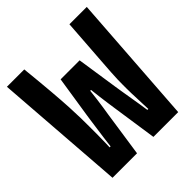

<svg xmlns="http://www.w3.org/2000/svg" viewBox="-193 -850 986 986"><g transform="rotate(-45 300.0 -357.0)"><path d="M63 0 10 -714H136Q147 -606 153 -533.5Q159 -461 161.5 -413Q164 -365 164.5 -331.5Q165 -298 165 -268Q165 -253 165 -238Q165 -223 165 -208Q165 -193 164.5 -178Q164 -163 164 -148.5Q164 -134 163 -121H170Q173 -148 177 -177.5Q181 -207 185 -235Q189 -263 192 -285.5Q195 -308 197 -320L232 -546H370L404 -320Q407 -298 411.5 -273Q416 -248 420 -222Q424 -196 428.5 -170Q433 -144 436 -120H443Q442 -139 441.5 -159Q441 -179 440 -199.5Q439 -220 438.5 -239Q438 -258 438 -274.5Q438 -291 438 -302Q438 -318 438.5 -338.5Q439 -359 441 -388.5Q443 -418 446 -461Q449 -504 453.5 -566Q458 -628 464 -714H590L540 0H360L324 -244Q321 -264 317.5 -289Q314 -314 310.5 -342Q307 -370 304 -397H298Q295 -370 291.5 -342Q288 -314 284 -288.5Q280 -263 277 -244L241 0Z"/></g></svg>

Font: Noto Sans Mono
Style: Bold
Weight: 700
Designer: Monotype Design Team
Foundry: Monotype Imaging Inc.
Version: Version 2.014